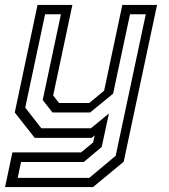

<svg xmlns="http://www.w3.org/2000/svg" viewBox="-40 -560 685 780"><path d="M101 0 20 -103 112.5 -540H254L176 -172L200 -141.5H322.5L383 -191.5L457 -540H598L462.5 97L338 200H-19.5L10.5 59H289.5L338.5 18.5L344.5 -10L332.5 0ZM31.8 162.5H322.8L430 72.8L552.2 -502H488.2L419.5 -179.5L326.2 -103.2H173L133.5 -153.8L207.5 -502H143.2L62.5 -122.8L127.8 -39H329.5L402.5 -99L373.2 37.2L300.2 98.2H45.5Z"/></svg>

Font: Tourney Thin
Style: Italic
Weight: 100
Italic angle: -12°
Designer: Tyler Finck
Foundry: Etcetera Type Co
Version: Version 1.015